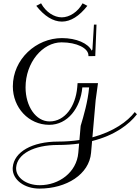

<svg xmlns="http://www.w3.org/2000/svg" viewBox="-20 -789 825 1129"><path d="M193.3 -754.7C240.3 -694.8 292 -662 344 -662C396 -662 446.6 -694.7 493.7 -754.7L465.5 -769.5C437.7 -718.2 388 -687 343 -687C298 -687 249.4 -718.1 221.5 -769.5ZM436.2 -300 434.1 -275C424.4 -164.6 362.6 -75 271.6 -75C190.4 -75 130.3 -164.4 130.3 -275.2C130.3 -421.2 229.8 -540 342.2 -540C430.9 -540 500 -506 500 -463V-459L540.2 -459.2L547.4 -644.2H532.4L523.6 -498.5C522.1 -496 520.7 -493.5 519.2 -491C498.6 -533.9 429.4 -565 344.4 -565C192.9 -565 55.5 -441 55.5 -280.9C55.5 -156.4 147.9 -55 269.8 -55C377.5 -55 453.4 -153.6 464.1 -275H504.1C496.9 -193 471.8 -106.5 454.3 -49L447 34.3C408.3 40.2 366.6 43.5 321.7 43.5C169.6 43.5 62.9 103.9 55 194.5C54.7 197.3 54.6 200.1 54.6 202.8C54.6 268.2 123 320 212 320C371 320 504.4 236 515.4 110C517.4 86.8 519.4 63.6 521.5 40.4C654.4 7.1 738.9 -57 785.2 -117L772.4 -130C730.2 -74.9 647.1 -14.6 523.4 18.5L542.5 -200L556.2 -300ZM445.2 55.1 440.4 110C430.4 224 327.8 300 213.8 300C135.2 300 74.7 256.3 74.7 201.2C74.7 199 74.8 196.7 75 194.5C81.9 115.9 179.8 63.5 319.9 63.5C365.1 63.5 406.8 60.5 445.2 55.1Z"/></svg>

Font: Galberik
Style: Regular
Weight: 400
Designer: Gluk
Foundry: Gluk
Version: Version 0.50